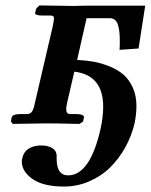

<svg xmlns="http://www.w3.org/2000/svg" viewBox="-20 -454 553 705"><path d="M107.9 -75.2 172.9 -354Q178.2 -379.9 178.2 -384.8Q178.2 -392.1 175.3 -394.5Q172.4 -397 165 -397H134.8Q107.4 -397 108.9 -407.2L113.8 -423.8L125 -434.1L250 -432.1Q256.8 -432.1 269.5 -432.6Q282.2 -433.1 288.1 -433.1H513.2L488.8 -275.9L418.9 -271Q419.9 -279.8 419.9 -298.8Q419.9 -318.8 418.7 -333Q417.5 -347.2 413.8 -360.4Q410.2 -373.5 402.6 -380.4Q395 -387.2 383.8 -387.2H297.9L263.2 -233.9Q295.9 -232.4 324.2 -227.3Q352.5 -222.2 382.3 -210.2Q412.1 -198.2 433.1 -180.2Q454.1 -162.1 467.5 -132.6Q481 -103 481 -64.9Q481 -34.7 474.1 -1Q462.9 45.9 439.7 87.6Q416.5 129.4 383.8 161.4Q351.1 193.4 307.1 212.2Q263.2 231 214.8 231Q139.2 231 99.6 203.4Q60.1 175.8 60.1 139.2Q60.1 133.8 62 126Q66.9 103.5 85.4 91.8Q104 80.1 130.9 80.1Q157.2 80.1 172.6 90.1Q188 100.1 188 118.2V128.9Q188 189.9 230 189.9Q310.1 189.9 349.1 20Q358.9 -24.4 358.9 -62Q358.9 -178.2 252.9 -190.9L226.1 -75.2Q223.1 -61.5 223.1 -53.2Q223.1 -35.2 237.8 -35.2H261.2Q273.4 -35.2 281.5 -32Q289.6 -28.8 288.1 -22.9L285.2 -7.8L272 1Q187 -1 147.9 -1L26.9 1L20 -7.8L22.9 -22.9Q25.9 -35.2 56.2 -35.2H79.1Q91.3 -35.2 97.7 -44.7Q104 -54.2 107.9 -75.2Z"/></svg>

Font: Linux Libertine
Style: Bold Italic
Weight: 700
Italic angle: -11.5°
Designer: Philipp H. Poll
Foundry: Philipp H. Poll
Version: Version 4.0.5